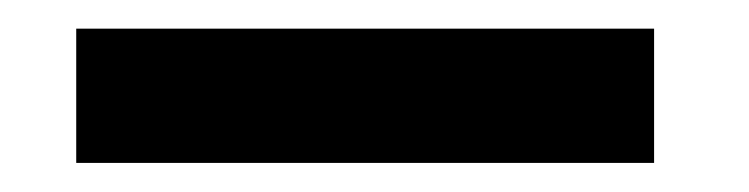

<svg xmlns="http://www.w3.org/2000/svg" viewBox="-20 -832 523 134"><path d="M33.2 -812H436.5V-718.3H33.2Z"/></svg>

Font: Reddit Sans Fudge ExtraBold
Style: Regular
Weight: 800
Designer: Stephen Hutchings
Foundry: Reddit
Version: Version 1.011